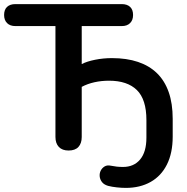

<svg xmlns="http://www.w3.org/2000/svg" viewBox="-23 -725 913 935"><path d="M590 190Q570 190 546 187.5Q522 185 503 180Q483 174 473.5 161.5Q464 149 462.5 134Q461 119 467.5 106Q474 93 486.5 85.5Q499 78 517 82Q532 85 546 86.5Q560 88 576 88Q629 88 659.5 51.5Q690 15 690 -55V-140Q690 -241 643.5 -286.5Q597 -332 508 -332Q471 -332 437 -324.5Q403 -317 375 -302V-58Q375 -27 359 -9.5Q343 8 311 8Q280 8 263.5 -9.5Q247 -27 247 -58V-598H52Q26 -598 11.5 -612.5Q-3 -627 -3 -652Q-3 -678 11.5 -691.5Q26 -705 52 -705H570Q596 -705 610.5 -691.5Q625 -678 625 -652Q625 -627 610.5 -612.5Q596 -598 570 -598H375V-413Q400 -426 440 -434Q480 -442 522 -442Q594 -442 649 -423.5Q704 -405 741.5 -368.5Q779 -332 798.5 -276.5Q818 -221 818 -146V-60Q818 20 790 76Q762 132 710.5 161Q659 190 590 190Z"/></svg>

Font: Nunito ExtraLight
Style: Regular
Weight: 200
Designer: Vernon Adams
Foundry: Vernon Adams
Version: Version 3.602